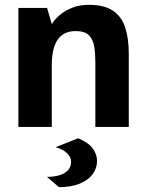

<svg xmlns="http://www.w3.org/2000/svg" viewBox="-20 -529 611 800"><path d="M56.6 0V-496H176.2L195.8 -428.3Q207.4 -448.2 228.9 -466.3Q250.4 -484.4 280.9 -496.7Q311.4 -508.9 350.1 -508.9Q413.4 -508.9 449.8 -484.9Q486.2 -460.9 501.4 -415.1Q516.6 -369.4 516.6 -304.3V0H377.3V-268.7Q377.3 -304.3 372.8 -333.9Q368.2 -363.6 351.2 -381.5Q334.2 -399.5 295.1 -399.5Q244.7 -399.5 220.2 -363.7Q195.8 -327.9 195.8 -257.6V0ZM225.4 250.8 175.7 207.9Q204.7 207.9 227.1 201.3Q249.5 194.8 262.8 180.7Q276.2 166.6 276.2 145.4Q276.2 124.6 258.3 108.3Q240.4 92 211.6 84.4L305.7 47.1Q349.5 65.5 367 90.2Q384.4 114.9 384.4 141.4Q384.4 172.4 365.7 197.3Q346.9 222.2 311.4 236.5Q275.9 250.8 225.4 250.8Z"/></svg>

Font: Atkinson Hyperlegible Next
Style: Regular
Weight: 400
Designer: Elliott Scott, Megan Eiswerth, Linus Boman, Theodore Petrosky, Letters from Sweden
Foundry: Applied Design Works, Letters from Sweden
Version: Version 2.001